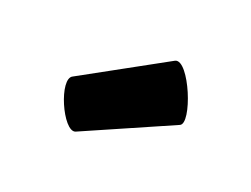

<svg xmlns="http://www.w3.org/2000/svg" viewBox="-46 -792 449 343"><g transform="rotate(20 178.5 -620.5)"><path d="M287 -605C308 -613 264 -721 240 -710L78 -621C55 -611 94 -522 116 -530Z"/></g></svg>

Font: Lilita 2
Style: Regular
Weight: 400
Designer: Juan Montoreano
Foundry: Juan Montoreano
Version: Version 2.001